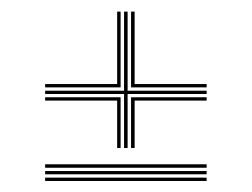

<svg xmlns="http://www.w3.org/2000/svg" viewBox="-20 -562 438 334"><path d="M195.8 -304.5V-398.5H58.5V-404.2H195.8V-541.8H202V-404.2H339.5V-398.5H202V-304.5ZM183.8 -304.5V-387H58.5V-392.8H189.8V-304.5ZM58.5 -410V-415.8H183.8V-541.8H189.8V-410ZM208 -304.5V-392.8H339.5V-387H214.2V-304.5ZM208 -410V-541.8H214.2V-415.8H339.5V-410ZM58.5 -270.2V-276.2H339.5V-270.2ZM58.5 -258.8V-264.5H339.5V-258.8ZM58.5 -247.2V-253H339.5V-247.2Z"/></svg>

Font: Big Shoulders Inline Display ExtraLight
Style: Regular
Weight: 250
Version: Version 2.002